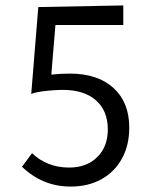

<svg xmlns="http://www.w3.org/2000/svg" viewBox="-20 -681 557 707"><path d="M95 -335 121 -655 434 -661V-589H139L187 -624L166 -370ZM98 -117Q125 -91 159.5 -77.5Q194 -64 234 -64Q299 -64 338 -102.5Q377 -141 377 -204Q377 -273 333.5 -311.5Q290 -350 211 -350Q195 -350 174 -348.5Q153 -347 131.5 -344Q110 -341 95 -335L115 -398Q137 -403 171 -406.5Q205 -410 237 -410Q340 -410 398 -357Q456 -304 456 -211Q456 -146 429 -97Q402 -48 353.5 -21Q305 6 240 6Q187 6 142 -13Q97 -32 61 -67Z"/></svg>

Font: Ysabeau Office Medium
Style: Regular
Weight: 500
Designer: Christian Thalmann (Catharsis Fonts)
Version: Version 2.001;gftools[0.9.30]; featfreeze: tnum,lnum,ss02